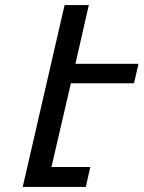

<svg xmlns="http://www.w3.org/2000/svg" viewBox="-20 -741 569 761"><path d="M338 -79 320 0H70L236 -721H332L279 -488H529L511 -411H261L184 -79Z"/></svg>

Font: Miedinger
Style: Italic
Weight: 400
Italic angle: -13°
Version: Version 001.000